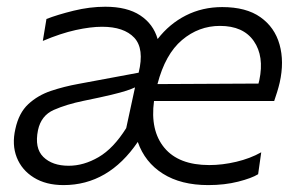

<svg xmlns="http://www.w3.org/2000/svg" viewBox="-20 -526 858 556"><path d="M164 10Q113 10 78 -11.8Q43 -33.5 28.5 -70.2Q14 -107 24.5 -152.5Q34.5 -199 62 -224.5Q89.5 -250 127.5 -262.8Q165.5 -275.5 207 -283L381.5 -315.5Q398.5 -385 368.8 -416.8Q339 -448.5 275.5 -448.5Q242.5 -448.5 199.2 -439Q156 -429.5 104 -407.5L114.5 -471Q146.5 -483.5 193.2 -495Q240 -506.5 285 -506.5Q348 -506.5 386 -481.5Q424 -456.5 436.5 -413Q470.5 -457 518.2 -481.2Q566 -505.5 623.5 -505.5Q693 -505.5 734.2 -476.2Q775.5 -447 789.5 -397.2Q803.5 -347.5 790 -287Q787 -274 782.5 -259.5Q778 -245 774 -233.5H426Q414.5 -148 456 -98Q497.5 -48 586 -48Q624 -48 664.2 -57.5Q704.5 -67 736.5 -85L727.5 -21.5Q709 -10 669.8 0Q630.5 10 583 10Q504 10 451.8 -23Q399.5 -56 379 -115Q294 10 164 10ZM617 -451Q555.5 -451 507 -410Q458.5 -369 436 -282.5L728.5 -284Q730 -289.5 731 -294Q745.5 -363 715 -407Q684.5 -451 617 -451ZM179 -46Q222.5 -46 265.5 -71Q308.5 -96 345.5 -155L371 -273Q361.5 -268.5 346.5 -263.5Q331.5 -258.5 302.5 -251.5Q273.5 -244.5 222 -234Q173 -224 136 -207.8Q99 -191.5 90 -149Q79.5 -97 105.5 -71.5Q131.5 -46 179 -46Z"/></svg>

Font: Commissioner Light
Style: Italic
Weight: 300
Italic angle: -12°
Designer: Kostas Bartsokas
Foundry: Kostas Bartsokas
Version: Version 1.000; ttfautohint (v1.8.3)